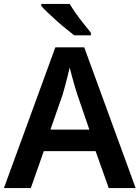

<svg xmlns="http://www.w3.org/2000/svg" viewBox="-20 -958 712 978"><path d="M0 0 262 -717H409L671 0H534L467 -188H203L137 0ZM237 -298H435L374 -476Q370 -488 362 -514.5Q354 -541 346.5 -569.5Q339 -598 335 -614Q330 -593 323.5 -566.5Q317 -540 310.5 -516.5Q304 -493 299 -476ZM335 -938Q348 -916 367.5 -888.5Q387 -861 407.5 -835.5Q428 -810 443 -791V-778H358Q340 -792 316 -811.5Q292 -831 268 -852.5Q244 -874 223 -894Q202 -914 190 -928V-938Z"/></svg>

Font: Noto Sans Symbols SemiBold
Style: Regular
Weight: 600
Version: Version 2.002